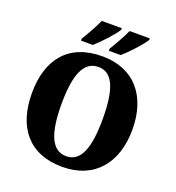

<svg xmlns="http://www.w3.org/2000/svg" viewBox="-163 -1060 1097 1199"><g transform="rotate(20 385.0 -460.5)"><path d="M412 -784V-771H491C534 -808 606 -886 626 -921V-931H492C472 -886 438 -828 412 -784ZM227 -784V-771H306C348 -808 421 -886 440 -921V-931H307C287 -886 254 -828 227 -784ZM386 10C600 10 719 -137 719 -358C719 -580 600 -725 387 -725C160 -725 51 -580 51 -359C51 -137 160 10 386 10ZM386 -61C286 -61 248 -171 248 -358C248 -545 286 -654 387 -654C486 -654 522 -545 522 -358C522 -171 486 -61 386 -61Z"/></g></svg>

Font: Noto Serif Ethiopic SemiCondensed Black
Style: Regular
Weight: 900
Width: 4
Designer: Monotype Design Team
Foundry: Monotype Imaging Inc.
Version: Version 2.102